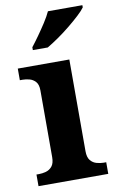

<svg xmlns="http://www.w3.org/2000/svg" viewBox="-87 -814 526 862"><g transform="rotate(-10 176.0 -383.0)"><path d="M17 0V-53H29Q44 -53 60.5 -57.5Q77 -62 88.5 -75.9Q100 -89.8 100 -117.7V-422Q100 -448.9 88 -462Q76 -475 59.5 -479Q43 -483 29 -483H17V-536H252V-118Q252 -90 263.5 -76Q275 -62 292 -57.5Q309 -53 323 -53H335V0ZM98 -619Q113 -638 131.5 -664Q150 -690 167.5 -717Q185 -744 195 -766H352V-756Q343 -743 321.5 -723Q300 -703 273 -681Q246 -659 218 -639.5Q190 -620 166 -606H98Z"/></g></svg>

Font: Noto Serif Thai
Style: Regular
Weight: 400
Designer: Monotype Design Team
Foundry: Monotype Imaging Inc.
Version: Version 2.001